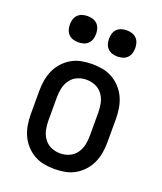

<svg xmlns="http://www.w3.org/2000/svg" viewBox="-138 -826 776 922"><g transform="rotate(20 250.0 -364.5)"><path d="M250 8Q223 8 196 3Q169 -2 145.5 -15.5Q122 -29 103.5 -49.5Q85 -70 74 -94.5Q63 -119 58.5 -146Q54 -173 54 -200V-320Q54 -347 58.5 -374Q63 -401 74 -425.5Q85 -450 103.5 -470.5Q122 -491 145.5 -504.5Q169 -518 196 -523Q223 -528 250 -528Q277 -528 304 -523Q331 -518 354.5 -504.5Q378 -491 396.5 -470.5Q415 -450 426 -425.5Q437 -401 441.5 -374Q446 -347 446 -320V-200Q446 -173 441.5 -146Q437 -119 426 -94.5Q415 -70 396.5 -49.5Q378 -29 354.5 -15.5Q331 -2 304 3Q277 8 250 8ZM250 -72Q274 -72 296 -81.5Q318 -91 332 -110.5Q346 -130 351 -153Q356 -176 356 -200V-320Q356 -344 351 -367Q346 -390 332 -409.5Q318 -429 296 -438.5Q274 -448 250 -448Q226 -448 204 -438.5Q182 -429 168 -409.5Q154 -390 149 -367Q144 -344 144 -320V-200Q144 -176 149 -153Q154 -130 168 -110.5Q182 -91 204 -81.5Q226 -72 250 -72ZM350 -603Q336 -603 323 -607Q310 -611 300.5 -620.5Q291 -630 287 -643Q283 -656 283 -670Q283 -684 287 -697Q291 -710 300.5 -719.5Q310 -729 323 -733Q336 -737 350 -737Q364 -737 377 -733Q390 -729 399.5 -719.5Q409 -710 413 -697Q417 -684 417 -670Q417 -656 413 -643Q409 -630 399.5 -620.5Q390 -611 377 -607Q364 -603 350 -603ZM150 -603Q136 -603 123 -607Q110 -611 100.5 -620.5Q91 -630 87 -643Q83 -656 83 -670Q83 -684 87 -697Q91 -710 100.5 -719.5Q110 -729 123 -733Q136 -737 150 -737Q164 -737 177 -733Q190 -729 199.5 -719.5Q209 -710 213 -697Q217 -684 217 -670Q217 -656 213 -643Q209 -630 199.5 -620.5Q190 -611 177 -607Q164 -603 150 -603Z"/></g></svg>

Font: Iosevka Term Medium
Style: Regular
Weight: 500
Monospace: yes
Designer: Belleve Invis
Foundry: Belleve Invis
Version: Version 26.3.1